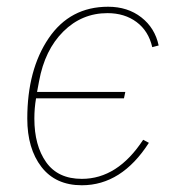

<svg xmlns="http://www.w3.org/2000/svg" viewBox="-20 -538 529 570"><path d="M223 12Q145 12 103 -42.5Q61 -97 61 -186Q61 -331 124.5 -424.5Q188 -518 301 -518Q359 -518 399.5 -486.5Q440 -455 451 -403L432 -398Q421 -446 385.5 -472.5Q350 -499 299 -499Q223 -499 168 -444.5Q113 -390 96 -297L90 -265H352L348 -246H87Q82 -217 82 -186Q82 -106 117 -56.5Q152 -7 223 -7Q329 -7 405 -123L422 -114Q341 12 223 12Z"/></svg>

Font: IBM Plex Sans Thin
Style: Italic
Weight: 100
Italic angle: -11.31°
Designer: Mike Abbink, Paul van der Laan, Pieter van Rosmalen
Foundry: Bold Monday
Version: Version 3.0